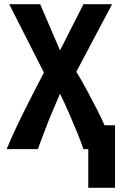

<svg xmlns="http://www.w3.org/2000/svg" viewBox="-20 -713 600 918"><path d="M402 185V0H379Q366 -38 348 -82Q330 -126 309.5 -173Q289 -220 267 -265Q248 -222 228.5 -175Q209 -128 192 -83Q175 -38 161 0H12Q24 -30 43.5 -73Q63 -116 87.5 -165.5Q112 -215 138.5 -266.5Q165 -318 190 -366L24 -693H172L267 -472L379 -693H516L345 -370Q370 -329 394 -284.5Q418 -240 440 -197Q462 -154 480 -114H530V185Z"/></svg>

Font: Ubuntu Sans Mono
Style: Bold
Weight: 700
Monospace: yes
Designer: Dalton Maag Ltd
Foundry: Dalton Maag Ltd
Version: Version 1.006